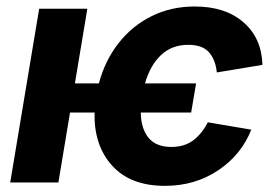

<svg xmlns="http://www.w3.org/2000/svg" viewBox="-20 -573 876 603"><path d="M595.9 -311.1 580.3 -219.5H422.2Q422.6 -170.1 446 -140.8Q469.5 -111.5 518.5 -111.5Q560.4 -111.5 588.2 -133.3Q616.1 -155.2 632.5 -188.9L769.2 -165.8Q737.9 -86.6 665.1 -38Q592.3 10.7 497.9 10.7Q389.2 10.7 331.9 -53.1Q274.5 -116.8 277 -219.5H199.9L163.4 0H12.1L103 -545.5H254.3L215.2 -311.1H290.5Q309.7 -382.8 352.1 -437.1Q394.5 -491.5 455.6 -522Q516.7 -552.6 592 -552.6Q687.9 -552.6 744.9 -502.8Q801.8 -453.1 804.3 -369.3L660.9 -345.5Q657 -385.3 636.4 -408.7Q615.8 -432.2 571.4 -432.2Q518.8 -432.2 484.9 -399.3Q451 -366.5 435.4 -311.1Z"/></svg>

Font: Inter UI
Style: Bold Italic
Weight: 700
Italic angle: 9.39999°
Designer: Rasmus Andersson
Foundry: rsms
Version: 3.2;8d6f07862